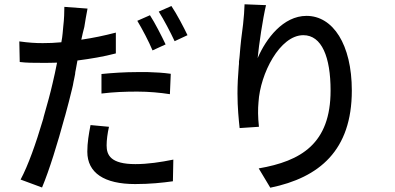

<svg xmlns="http://www.w3.org/2000/svg" viewBox="-20 -819 1840 895"><path d="M854 -655C837 -691 804 -754 779 -791L720 -765C744 -727 774 -670 794 -627L854 -655ZM316 -405C319 -416 321 -427 323 -439L325 -448L327 -458C328 -463 329 -468 330 -473L331 -483L333 -493C336 -508 338 -522 341 -537C403 -545 463 -555 520 -570V-667C466 -653 414 -642 359 -634C363 -656 369 -676 373 -693C376 -713 383 -754 388 -779L280 -787C280 -765 279 -729 275 -697C273 -678 272 -652 266 -622C236 -619 207 -618 179 -618C144 -618 114 -620 70 -626L72 -530C104 -526 136 -526 178 -526C201 -526 221 -526 246 -527C240 -494 232 -461 225 -430C215 -386 201 -335 186 -283L183 -272C183 -271 182 -269 182 -267L179 -257C148 -152 111 -47 76 18L176 55C210 -26 249 -153 281 -271L284 -281C296 -325 307 -367 316 -405ZM752 -612C734 -650 702 -713 679 -748L620 -722C643 -684 674 -625 691 -584L752 -612ZM776 -475C741 -480 705 -482 669 -483H659C654 -483 649 -483 644 -483H634C630 -483 625 -483 620 -483C562 -483 502 -479 453 -474V-383C510 -390 563 -392 620 -392C674 -392 727 -387 772 -380L776 -475ZM786 26 788 -75C729 -63 669 -54 611 -54C496 -54 477 -96 477 -141C477 -166 481 -197 488 -228L402 -236C394 -195 387 -154 387 -112C387 -13 466 39 610 39C679 39 736 33 786 26Z M1620 -397C1620 -612 1532 -745 1409 -745C1300 -745 1220 -639 1181 -548C1187 -611 1205 -732 1220 -795L1120 -799C1119 -771 1117 -739 1113 -705C1107 -663 1101 -611 1097 -558L1096 -548C1095 -542 1095 -537 1094 -532V-521L1093 -511C1089 -465 1087 -421 1087 -383C1087 -317 1093 -260 1097 -222L1187 -228C1182 -276 1182 -310 1185 -343C1193 -475 1284 -655 1394 -655C1480 -655 1521 -553 1521 -397C1521 -149 1383 -68 1186 -34L1240 56C1469 9 1620 -118 1620 -397Z"/></svg>

Font: Glow Sans SC Condensed Medium
Style: Regular
Weight: 600
Width: 3
Designer: Ryoko NISHIZUKA (kana, bopomofo & ideographs); Paul D. Hunt (Latin, Greek & Cyrillic); Sandoll Communications, Soo-young
Version: Version 0.93